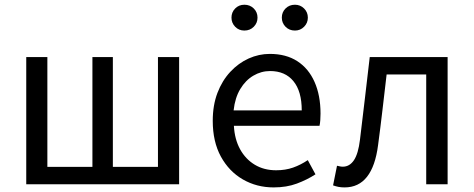

<svg xmlns="http://www.w3.org/2000/svg" viewBox="-20 -787 2024 820"><path d="M92.1 0V-543.4H182.3V-74.3H374.7V-543.4H462V-74.3H654.6V-543.4H745V0Z M1148.7 13.4Q1076.5 13.4 1017.4 -20.6Q958.3 -54.6 923.4 -118.2Q888.6 -181.9 888.6 -271Q888.6 -337.5 908.6 -390.1Q928.7 -442.7 963.5 -480.1Q998.4 -517.6 1042 -537.2Q1085.6 -556.8 1132.4 -556.8Q1201.6 -556.8 1249.8 -525.7Q1298 -494.5 1323.4 -437.1Q1348.9 -379.7 1348.9 -301.7Q1348.9 -287.4 1347.9 -274.1Q1347 -260.7 1344.6 -249.7H978.9Q982 -192.4 1005.3 -149.8Q1028.7 -107.2 1068.1 -83.5Q1107.4 -59.8 1159.3 -59.8Q1198.8 -59.8 1231.5 -71.2Q1264.1 -82.7 1294.5 -103.1L1327.3 -42.5Q1291.8 -19.4 1248 -3Q1204.2 13.4 1148.7 13.4ZM977.7 -315.5H1268.7Q1268.7 -397.1 1233.2 -440.3Q1197.8 -483.6 1133.5 -483.6Q1095.5 -483.6 1062.1 -463.9Q1028.7 -444.3 1006.2 -406.9Q983.7 -369.6 977.7 -315.5ZM1023.7 -656.5Q1000.1 -656.5 984.4 -672.7Q968.6 -688.9 968.6 -711.7Q968.6 -734.8 984.4 -750.8Q1000.1 -766.8 1023.7 -766.8Q1047.7 -766.8 1063.8 -750.8Q1079.8 -734.8 1079.8 -711.7Q1079.8 -688.9 1063.8 -672.7Q1047.7 -656.5 1023.7 -656.5ZM1239.7 -656.5Q1215.5 -656.5 1199.5 -672.7Q1183.6 -688.9 1183.6 -711.7Q1183.6 -734.8 1199.5 -750.8Q1215.5 -766.8 1239.7 -766.8Q1262.6 -766.8 1278.7 -750.8Q1294.8 -734.8 1294.8 -711.7Q1294.8 -688.9 1278.7 -672.7Q1262.6 -656.5 1239.7 -656.5Z M1451.8 13.4Q1436.6 13.4 1425.3 11.1Q1414 8.8 1402.5 4.7L1419.3 -79.1Q1425.1 -78.1 1430.9 -76.6Q1436.6 -75.1 1444 -75.1Q1473.1 -75.1 1491.7 -102.9Q1510.2 -130.6 1517.4 -190.5Q1528.4 -279 1538.5 -367.2Q1548.5 -455.5 1559.1 -543.4H1891.7V0H1800.3V-469H1631.2Q1622.3 -393.4 1613.6 -318.5Q1604.9 -243.6 1594.7 -167.3Q1583.1 -77.2 1547.4 -31.9Q1511.7 13.4 1451.8 13.4Z"/></svg>

Font: Noto Sans KR Thin
Style: Regular
Weight: 100
Designer: Ryoko NISHIZUKA 西塚涼子 (kana, bopomofo & ideographs); Paul D. Hunt (Latin, Greek & Cyrillic); Sandoll Communications 산돌커뮤니
Foundry: Adobe
Version: Version 2.004-H2;hotconv 1.0.118;makeotfexe 2.5.65603